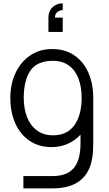

<svg xmlns="http://www.w3.org/2000/svg" viewBox="-20 -840 632 1116"><path d="M344.5 -737.5V-654.5H261.5V-737.5Q261.5 -764 273.2 -782.8Q285 -801.5 304 -811Q323 -820.5 344.5 -820.5V-781.5Q336.5 -781.5 325.8 -777.5Q315 -773.5 307 -763.8Q299 -754 300 -737.5ZM522 -270.5V-7.5Q522 42 516 78.5Q487.5 255 284.5 255H116V183.5H284.5Q370.5 183.5 409.5 136Q448.5 88.5 448 -8.5V-57.5Q416 -22.5 373.2 -3.8Q330.5 15 279.5 15Q205.5 15 151.2 -22Q97 -59 68.5 -124Q40 -189 40 -270.5Q40 -351 70.2 -415.8Q100.5 -480.5 155.5 -517.8Q210.5 -555 282.5 -555Q357.5 -555 411.5 -518.5Q465.5 -482 493.8 -417.5Q522 -353 522 -270.5ZM454.5 -270.5Q454.5 -335 436 -383.8Q417.5 -432.5 380.2 -459.5Q343 -486.5 288 -486.5Q195 -486.5 156.5 -429Q118 -371.5 118 -270.5Q118 -208 137.5 -158.8Q157 -109.5 195.2 -81.5Q233.5 -53.5 288 -53.5Q371 -53.5 412.8 -112.8Q454.5 -172 454.5 -270.5Z"/></svg>

Font: CCSD_manrope
Style: Regular
Weight: 400
Designer: Mikhail Sharanda
Foundry: Mikhail Sharanda
Version: Version 4.503